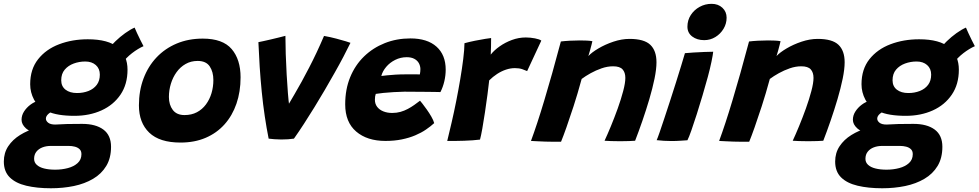

<svg xmlns="http://www.w3.org/2000/svg" viewBox="-85 -733 5108 1002"><path d="M303.5 -128.5Q213 -128.5 162.8 -152Q112.5 -175.5 92.5 -213.2Q72.5 -251 72.5 -293.5Q72.5 -371.5 113.8 -423.8Q155 -476 223.5 -502Q292 -528 373 -528Q481 -528 530.8 -485.2Q580.5 -442.5 580.5 -369.5Q580.5 -293 543.8 -239Q507 -185 444.5 -156.8Q382 -128.5 303.5 -128.5ZM180.5 249.5Q107.5 249.5 52 236.2Q-3.5 223 -34.2 192.5Q-65 162 -65 110Q-65 65 -42 30.2Q-19 -4.5 19.8 -28.5Q58.5 -52.5 106.2 -66.2Q154 -80 203.5 -83Q234 -85 265.2 -85.8Q296.5 -86.5 343.5 -86.5Q414.5 -86.5 454.5 -56.8Q494.5 -27 494.5 33Q494.5 92 469.5 133.2Q444.5 174.5 400.8 200.2Q357 226 300.5 237.8Q244 249.5 180.5 249.5ZM203 152.5Q238 152.5 269.2 144.2Q300.5 136 320.2 118Q340 100 340 71.5Q340 55 330.5 45.8Q321 36.5 305.8 32.5Q290.5 28.5 273 28.5Q252.5 28.5 227 28.5Q201.5 28.5 180.5 28.5Q156.5 28.5 136.8 36Q117 43.5 105 58.5Q93 73.5 93 96Q93 114.5 106.8 127.2Q120.5 140 145.2 146.2Q170 152.5 203 152.5ZM126.5 -31Q72.5 -43 50 -63.5Q27.5 -84 27.5 -108Q27.5 -131 40.5 -151.2Q53.5 -171.5 74 -186.8Q94.5 -202 116.5 -207.5L203.5 -157Q180 -150 167.2 -138.2Q154.5 -126.5 154.5 -114Q154.5 -102 166.5 -92.5Q178.5 -83 203.5 -83ZM317 -247.5Q349.5 -247.5 376.8 -258.2Q404 -269 420 -290.2Q436 -311.5 436 -343.5Q436 -375 415 -393.5Q394 -412 360 -412Q328.5 -412 299.8 -401.5Q271 -391 252.8 -369.5Q234.5 -348 234.5 -314Q234.5 -282.5 257 -265Q279.5 -247.5 317 -247.5ZM553.5 -402 484 -476.5Q495 -496 518 -518.2Q541 -540.5 567.8 -559.8Q594.5 -579 617.5 -589Q622 -578.5 630.2 -560.2Q638.5 -542 648 -523.2Q657.5 -504.5 664 -492Q651 -486.5 635.2 -477Q619.5 -467.5 604 -455.5Q588.5 -443.5 575 -429.8Q561.5 -416 553.5 -402Z M857 11Q747.5 11 693.8 -40.8Q640 -92.5 640 -183Q640 -259.5 664 -323.2Q688 -387 732 -433.5Q776 -480 837.2 -505.8Q898.5 -531.5 973 -531.5Q1077.5 -531.5 1124 -477Q1170.5 -422.5 1170.5 -329.5Q1170.5 -254.5 1149 -192Q1127.5 -129.5 1086.8 -84Q1046 -38.5 988.2 -13.8Q930.5 11 857 11ZM878 -132.5Q914.5 -132.5 942.5 -147.2Q970.5 -162 989.8 -188Q1009 -214 1018.8 -246.8Q1028.5 -279.5 1028.5 -315.5Q1028.5 -358 1009.5 -386.5Q990.5 -415 946.5 -415Q911.5 -415 883.8 -399.2Q856 -383.5 836.5 -356.5Q817 -329.5 806.8 -296Q796.5 -262.5 796.5 -227Q796.5 -186 816.8 -159.2Q837 -132.5 878 -132.5Z M1606 -545.5Q1640 -539.5 1669.8 -531.5Q1699.5 -523.5 1719.8 -517.5Q1740 -511.5 1744 -509.5Q1728 -476.5 1707 -436.5Q1686 -396.5 1661.2 -352.8Q1636.5 -309 1610 -263.5Q1583.5 -218 1556 -173.5Q1528.5 -129 1501.5 -87.2Q1474.5 -45.5 1449 -9.5Q1421 -5 1382.5 -5Q1364 -5 1346.5 -6.5Q1329 -8 1317 -9.5Q1306 -64 1296.8 -126Q1287.5 -188 1281 -253.8Q1274.5 -319.5 1270.2 -385.5Q1266 -451.5 1263.5 -513Q1271 -514.5 1288.5 -518.2Q1306 -522 1327.5 -527Q1349 -532 1369.8 -537.2Q1390.5 -542.5 1404.5 -546Q1404.5 -505 1406.2 -451.5Q1408 -398 1411 -344.2Q1414 -290.5 1417.5 -247.5Q1421 -204.5 1424 -184L1417 -181.5Q1433.5 -210 1452 -241.2Q1470.5 -272.5 1489.5 -307.2Q1508.5 -342 1528.2 -380Q1548 -418 1567.5 -459.5Q1587 -501 1606 -545.5Z M2181 -90.5Q2162.5 -73.5 2138 -56.8Q2113.5 -40 2082.2 -26.8Q2051 -13.5 2012 -5.5Q1973 2.5 1926.5 2.5Q1831 2.5 1773.8 -46.5Q1716.5 -95.5 1716.5 -188.5Q1716.5 -267 1742.5 -330.2Q1768.5 -393.5 1815 -438.5Q1861.5 -483.5 1923.2 -508Q1985 -532.5 2056.5 -532.5Q2145 -532.5 2193 -489.5Q2241 -446.5 2241 -369.5Q2241 -340 2234 -309.5Q2227 -279 2213.5 -252.5Q2207 -253 2182.2 -253.2Q2157.5 -253.5 2126.2 -253.8Q2095 -254 2067 -254.2Q2039 -254.5 2025.5 -254.5Q1997.5 -254 1968.5 -252.2Q1939.5 -250.5 1915.2 -248Q1891 -245.5 1876 -243Q1871.5 -231 1871.5 -212.5Q1871.5 -191 1883.2 -175.5Q1895 -160 1915.5 -151.8Q1936 -143.5 1962 -143.5Q1985 -143.5 2005.2 -149.2Q2025.5 -155 2043.2 -164.5Q2061 -174 2076.8 -185.2Q2092.5 -196.5 2107 -207.5Q2109.5 -205 2119.5 -192.2Q2129.5 -179.5 2142.2 -161.5Q2155 -143.5 2166 -124.5Q2177 -105.5 2181 -90.5ZM1905 -336.5Q1917 -338 1936 -340Q1955 -342 1979.8 -343.5Q2004.5 -345 2032.5 -345Q2049 -345.5 2064.2 -345.2Q2079.5 -345 2091 -345Q2102.5 -345 2106 -344.5Q2107.5 -351 2108.2 -358.5Q2109 -366 2109 -373Q2108.5 -389.5 2100.8 -403.5Q2093 -417.5 2077.2 -426Q2061.5 -434.5 2037.5 -434.5Q2005.5 -434.5 1977.5 -420.5Q1949.5 -406.5 1930.5 -384Q1911.5 -361.5 1905 -336.5Z M2476 -448Q2493.5 -470.5 2522.5 -491Q2551.5 -511.5 2586.8 -524.5Q2622 -537.5 2659 -537.5Q2682.5 -537.5 2707 -532.8Q2731.5 -528 2740 -521L2666 -362Q2656.5 -366.5 2640.5 -372Q2624.5 -377.5 2602 -377.5Q2579 -377.5 2555.2 -369.5Q2531.5 -361.5 2509.2 -347Q2487 -332.5 2468 -313.5Q2465 -284 2459 -239.5Q2453 -195 2446 -147.5Q2439 -100 2432 -61.2Q2425 -22.5 2420 -4.5Q2384 0 2337.5 1.5Q2291 3 2249 2.5Q2259.5 -40.5 2272 -94.2Q2284.5 -148 2296 -206Q2307.5 -264 2317 -320.2Q2326.5 -376.5 2332.5 -425Q2338.5 -473.5 2339 -507.5Q2364.5 -514.5 2394.2 -520.5Q2424 -526.5 2447.5 -530.2Q2471 -534 2478 -534.5Q2478 -517 2477.5 -489.8Q2477 -462.5 2476 -448Z M2843 6.5Q2827.5 7 2805.5 6.8Q2783.5 6.5 2761 6Q2743 5.5 2719 4.2Q2695 3 2686 2.5Q2701.5 -39.5 2719 -92.5Q2736.5 -145.5 2755.8 -210Q2775 -274.5 2796.8 -351Q2818.5 -427.5 2842 -516.5Q2861.5 -519 2888.2 -520.5Q2915 -522 2941 -522Q2960 -522 2977 -521.2Q2994 -520.5 3006.5 -518Q3005.5 -513.5 3002 -499.2Q2998.5 -485 2993.8 -468.5Q2989 -452 2985.5 -440.5Q3003 -459.5 3038 -480.2Q3073 -501 3116.2 -515.5Q3159.5 -530 3200.5 -530Q3276.5 -530 3308.8 -499.2Q3341 -468.5 3341 -408Q3341 -372.5 3330.8 -322.5Q3320.5 -272.5 3303.8 -215.8Q3287 -159 3267.5 -102.5Q3248 -46 3229.5 1.5Q3219 2.5 3197.5 3.2Q3176 4 3151.5 4Q3126 4 3103.2 3.2Q3080.5 2.5 3070 1.5Q3084.5 -29.5 3103 -74.2Q3121.5 -119 3138.8 -167Q3156 -215 3167.2 -257.5Q3178.5 -300 3178.5 -326.5Q3178.5 -355 3164 -371Q3149.5 -387 3114.5 -387Q3085 -387 3054.8 -376.5Q3024.5 -366 2997.5 -351Q2970.5 -336 2950.5 -321Q2929 -242 2908.2 -178.2Q2887.5 -114.5 2871 -68Q2854.5 -21.5 2843 6.5Z M3502.5 -1Q3493.5 -0.5 3469.2 1.2Q3445 3 3419 3Q3399.5 3 3380.2 1.8Q3361 0.5 3342 -1.5Q3347 -12.5 3357.5 -42.8Q3368 -73 3382 -115.5Q3396 -158 3411.8 -206.2Q3427.5 -254.5 3442.5 -302Q3457.5 -349.5 3469.8 -389.8Q3482 -430 3489.5 -455.5Q3507 -457.5 3535 -459Q3563 -460.5 3591 -461.8Q3619 -463 3637 -463Q3635.5 -447 3628 -410.8Q3620.5 -374.5 3609 -332Q3596.5 -286.5 3581.5 -235.5Q3566.5 -184.5 3551.2 -136.8Q3536 -89 3523.2 -52.8Q3510.5 -16.5 3502.5 -1ZM3590 -523.5Q3552.5 -523.5 3527.5 -542.5Q3502.5 -561.5 3502.5 -593.5Q3502.5 -627.5 3520 -654.5Q3537.5 -681.5 3566.2 -697.2Q3595 -713 3628.5 -713Q3663 -713 3685 -692.5Q3707 -672 3707 -640.5Q3707 -609.5 3691 -582.8Q3675 -556 3648.5 -539.8Q3622 -523.5 3590 -523.5Z M3825 6.5Q3809.5 7 3787.5 6.8Q3765.5 6.5 3743 6Q3725 5.5 3701 4.2Q3677 3 3668 2.5Q3683.5 -39.5 3701 -92.5Q3718.5 -145.5 3737.8 -210Q3757 -274.5 3778.8 -351Q3800.5 -427.5 3824 -516.5Q3843.5 -519 3870.2 -520.5Q3897 -522 3923 -522Q3942 -522 3959 -521.2Q3976 -520.5 3988.5 -518Q3987.5 -513.5 3984 -499.2Q3980.5 -485 3975.8 -468.5Q3971 -452 3967.5 -440.5Q3985 -459.5 4020 -480.2Q4055 -501 4098.2 -515.5Q4141.5 -530 4182.5 -530Q4258.5 -530 4290.8 -499.2Q4323 -468.5 4323 -408Q4323 -372.5 4312.8 -322.5Q4302.5 -272.5 4285.8 -215.8Q4269 -159 4249.5 -102.5Q4230 -46 4211.5 1.5Q4201 2.5 4179.5 3.2Q4158 4 4133.5 4Q4108 4 4085.2 3.2Q4062.5 2.5 4052 1.5Q4066.5 -29.5 4085 -74.2Q4103.5 -119 4120.8 -167Q4138 -215 4149.2 -257.5Q4160.5 -300 4160.5 -326.5Q4160.5 -355 4146 -371Q4131.5 -387 4096.5 -387Q4067 -387 4036.8 -376.5Q4006.5 -366 3979.5 -351Q3952.5 -336 3932.5 -321Q3911 -242 3890.2 -178.2Q3869.5 -114.5 3853 -68Q3836.5 -21.5 3825 6.5Z M4642 -128.5Q4551.5 -128.5 4501.2 -152Q4451 -175.5 4431 -213.2Q4411 -251 4411 -293.5Q4411 -371.5 4452.2 -423.8Q4493.5 -476 4562 -502Q4630.5 -528 4711.5 -528Q4819.5 -528 4869.2 -485.2Q4919 -442.5 4919 -369.5Q4919 -293 4882.2 -239Q4845.5 -185 4783 -156.8Q4720.5 -128.5 4642 -128.5ZM4519 249.5Q4446 249.5 4390.5 236.2Q4335 223 4304.2 192.5Q4273.5 162 4273.5 110Q4273.5 65 4296.5 30.2Q4319.5 -4.5 4358.2 -28.5Q4397 -52.5 4444.8 -66.2Q4492.5 -80 4542 -83Q4572.5 -85 4603.8 -85.8Q4635 -86.5 4682 -86.5Q4753 -86.5 4793 -56.8Q4833 -27 4833 33Q4833 92 4808 133.2Q4783 174.5 4739.2 200.2Q4695.5 226 4639 237.8Q4582.5 249.5 4519 249.5ZM4541.5 152.5Q4576.5 152.5 4607.8 144.2Q4639 136 4658.8 118Q4678.5 100 4678.5 71.5Q4678.5 55 4669 45.8Q4659.5 36.5 4644.2 32.5Q4629 28.5 4611.5 28.5Q4591 28.5 4565.5 28.5Q4540 28.5 4519 28.5Q4495 28.5 4475.2 36Q4455.5 43.5 4443.5 58.5Q4431.5 73.5 4431.5 96Q4431.5 114.5 4445.2 127.2Q4459 140 4483.8 146.2Q4508.5 152.5 4541.5 152.5ZM4465 -31Q4411 -43 4388.5 -63.5Q4366 -84 4366 -108Q4366 -131 4379 -151.2Q4392 -171.5 4412.5 -186.8Q4433 -202 4455 -207.5L4542 -157Q4518.5 -150 4505.8 -138.2Q4493 -126.5 4493 -114Q4493 -102 4505 -92.5Q4517 -83 4542 -83ZM4655.5 -247.5Q4688 -247.5 4715.2 -258.2Q4742.5 -269 4758.5 -290.2Q4774.5 -311.5 4774.5 -343.5Q4774.5 -375 4753.5 -393.5Q4732.5 -412 4698.5 -412Q4667 -412 4638.2 -401.5Q4609.5 -391 4591.2 -369.5Q4573 -348 4573 -314Q4573 -282.5 4595.5 -265Q4618 -247.5 4655.5 -247.5ZM4892 -402 4822.5 -476.5Q4833.5 -496 4856.5 -518.2Q4879.5 -540.5 4906.2 -559.8Q4933 -579 4956 -589Q4960.5 -578.5 4968.8 -560.2Q4977 -542 4986.5 -523.2Q4996 -504.5 5002.5 -492Q4989.5 -486.5 4973.8 -477Q4958 -467.5 4942.5 -455.5Q4927 -443.5 4913.5 -429.8Q4900 -416 4892 -402Z"/></svg>

Font: Grandstander Thin
Style: Bold Italic
Weight: 700
Italic angle: -15°
Version: Version 1.200